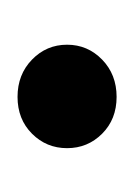

<svg xmlns="http://www.w3.org/2000/svg" viewBox="13 -157 153 219"><g transform="rotate(-90 89.5 -47.5)"><path d="M88.5 9Q63 9 46.5 -7.5Q30 -24 30 -47.5Q30 -71 46.5 -87.5Q63 -104 88.5 -104Q114 -104 131 -87.5Q148 -71 148 -47.5Q148 -24 131 -7.5Q114 9 88.5 9Z"/></g></svg>

Font: Karla
Style: Regular
Weight: 400
Designer: Jonathan Pinhorn
Version: Version 1.000